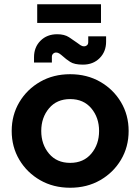

<svg xmlns="http://www.w3.org/2000/svg" viewBox="-20 -871 660 903"><path d="M310 12Q231 12 169 -23.5Q107 -59 71 -119.5Q35 -180 35 -255Q35 -330 71 -390.5Q107 -451 169 -486.5Q231 -522 310 -522Q389 -522 451 -486.5Q513 -451 549 -390.5Q585 -330 585 -255Q585 -180 549 -119.5Q513 -59 451 -23.5Q389 12 310 12ZM310 -105Q373 -105 409.5 -148.5Q446 -192 446 -255Q446 -318 409.5 -361.5Q373 -405 310 -405Q247 -405 210.5 -361.5Q174 -318 174 -255Q174 -192 210.5 -148.5Q247 -105 310 -105ZM370 -567Q330 -567 310 -580Q290 -593 276 -606Q267 -614 259.5 -619Q252 -624 244 -624Q236 -624 230 -618.5Q224 -613 224 -604V-577H140V-602Q140 -649 170.5 -679.5Q201 -710 249 -710Q283 -710 304.5 -696Q326 -682 341 -671Q350 -664 358.5 -658.5Q367 -653 375 -653Q383 -653 389 -658Q395 -663 395 -673V-700H479V-675Q479 -628 448.5 -597.5Q418 -567 370 -567ZM155 -763V-851H455V-763Z"/></svg>

Font: MuseoModerno SemiBold
Style: Regular
Weight: 600
Designer: Pablo Cosgaya, Héctor Gatti, Marcela Romero, and the Authors of The MuseoModerno Project.
Foundry: Omnibus-Type Team
Version: Version 1.001